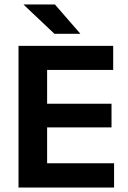

<svg xmlns="http://www.w3.org/2000/svg" viewBox="-20 -846 578 866"><path d="M63.5 0V-639H192.5V0ZM102 0V-109.5H494.5V0ZM138.5 -271.5V-378H483V-271.5ZM101.5 -530.5V-639H490.5V-530.5ZM227.5 -826 341.5 -695V-693.5H225.5L87 -824.5V-826Z"/></svg>

Font: Anek Odia Medium SemiBold
Style: Regular
Weight: 600
Version: Version 1.003